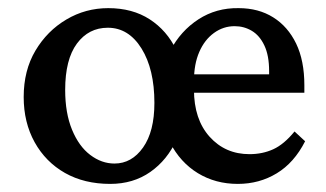

<svg xmlns="http://www.w3.org/2000/svg" viewBox="-20 -451 813 479"><path d="M254.9 7.8Q190.4 7.8 142.1 -19.5Q93.8 -46.9 66.4 -96.2Q39.1 -145.5 39.1 -209Q39.1 -275.4 68.4 -324.7Q97.7 -374 145.5 -402.3Q193.4 -430.7 250 -430.7Q310.5 -430.7 353.5 -402.8Q396.5 -375 419.9 -326.2Q443.4 -277.3 443.4 -213.9Q443.4 -153.3 420.4 -102.5Q397.5 -51.8 355 -22Q312.5 7.8 254.9 7.8ZM265.6 -43Q308.6 -43 336.9 -83Q365.2 -123 365.2 -194.3Q365.2 -278.3 333 -330.1Q300.8 -381.8 249 -381.8Q201.2 -381.8 171.9 -342.3Q142.6 -302.7 142.6 -226.6Q142.6 -168.9 159.7 -127.4Q176.8 -85.9 205.1 -64.5Q233.4 -43 265.6 -43ZM573.2 7.8Q517.6 7.8 473.6 -19Q429.7 -45.9 404.3 -95.2Q378.9 -144.5 378.9 -211.9Q378.9 -275.4 404.8 -324.7Q430.7 -374 475.1 -402.8Q519.5 -431.6 575.2 -430.7Q625 -430.7 661.6 -407.7Q698.2 -384.8 718.8 -342.3Q739.3 -299.8 739.3 -238.3V-219.7H453.1L454.1 -265.6H667L651.4 -249V-273.4Q651.4 -312.5 639.6 -337.4Q627.9 -362.3 608.4 -374Q588.9 -385.7 565.4 -385.7Q537.1 -385.7 513.7 -368.7Q490.2 -351.6 477.1 -321.3Q463.9 -291 463.9 -249V-227.5Q463.9 -153.3 502.9 -109.9Q542 -66.4 602.5 -66.4Q634.8 -66.4 661.6 -78.6Q688.5 -90.8 714.8 -123L741.2 -98.6Q713.9 -44.9 670.4 -18.6Q627 7.8 573.2 7.8Z"/></svg>

Font: Crimson Pro Medium
Style: Regular
Weight: 500
Designer: Jacques Le Bailly
Foundry: Baron von Fonthausen
Version: Version 1.003